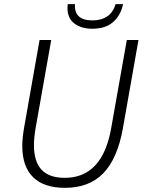

<svg xmlns="http://www.w3.org/2000/svg" viewBox="-20 -892 696 922"><path d="M87 -191Q87 -227 95 -275L170 -700H226L151 -277Q143 -229 143 -195Q143 -116 179.5 -77Q216 -38 291 -38Q472 -38 514 -277L589 -700H645L570 -275Q544 -130 476 -60Q408 10 292 10Q191 10 139 -41Q87 -92 87 -191ZM304 -855Q304 -866 305 -872H340Q335 -794 424 -794Q466 -794 494.5 -813Q523 -832 535 -872H571Q559 -817 522.5 -785.5Q486 -754 423 -754Q372 -754 338 -778.5Q304 -803 304 -855Z"/></svg>

Font: Sarabun ExtraLight
Style: Italic
Weight: 275
Italic angle: -10°
Designer: Suppakit Chalermlarp | Katatrad Co.,Ltd.
Foundry: Cadson Demak Co.,Ltd.
Version: Version 1.000; ttfautohint (v1.6)